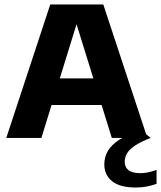

<svg xmlns="http://www.w3.org/2000/svg" viewBox="-20 -615 718 856"><path d="M8 0 204 -595H440.5L637 0H478.5L313.5 -532H329L164.5 0ZM157 -147 191 -265.5H453L487 -147ZM585.5 221Q514.5 221 479.8 193Q445 165 445 117.5Q445 86.5 460.2 59.2Q475.5 32 511.2 8.2Q547 -15.5 608.5 -36L651.5 0Q606 17.5 580.8 34.8Q555.5 52 545.8 69.8Q536 87.5 536 106.5Q536 130.5 553 143.8Q570 157 607 157Q622 157 639.5 153.5Q657 150 678 142.5V204.5Q657.5 212 635 216.5Q612.5 221 585.5 221Z"/></svg>

Font: Encode Sans SC
Style: Bold
Weight: 700
Version: Version 3.002